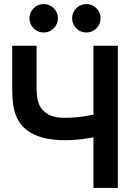

<svg xmlns="http://www.w3.org/2000/svg" viewBox="-20 -925 670 945"><path d="M300 -235Q235 -235 190.5 -247.5Q146 -260 117.5 -280.5Q89 -301 73 -327.5Q57 -354 50 -383Q43 -412 41.5 -441Q40 -470 40 -495V-700H160V-500Q160 -477 162.5 -450Q165 -423 178 -400Q191 -377 219.5 -361Q248 -345 300 -345Q335 -345 368.5 -349Q402 -353 440 -361V-700H560V0H440V-249Q396 -241 364 -238Q332 -235 300 -235ZM195 -765Q166 -765 145.5 -785.5Q125 -806 125 -835Q125 -864 145.5 -884.5Q166 -905 195 -905Q224 -905 244.5 -884.5Q265 -864 265 -835Q265 -806 244.5 -785.5Q224 -765 195 -765ZM405 -765Q376 -765 355.5 -785.5Q335 -806 335 -835Q335 -864 355.5 -884.5Q376 -905 405 -905Q434 -905 454.5 -884.5Q475 -864 475 -835Q475 -806 454.5 -785.5Q434 -765 405 -765Z"/></svg>

Font: PT Root UI Bold
Style: Regular
Weight: 700
Designer: Vitaly Kuzmin
Foundry: ParaType Ltd.
Version: Version 2.000G